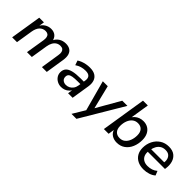

<svg xmlns="http://www.w3.org/2000/svg" viewBox="105 -1681 2836 2836"><g transform="rotate(45 1523.0 -262.5)"><path d="M34 0 112 -488H210L192 -380H182Q210 -439 255.5 -468Q301 -497 355 -497Q412 -497 448.5 -466.5Q485 -436 495 -377L482 -381Q507 -437 553.5 -467Q600 -497 663 -497Q714 -497 749.5 -475.5Q785 -454 799.5 -409Q814 -364 803 -294L757 0H656L702 -296Q709 -336 702.5 -362.5Q696 -389 678 -402.5Q660 -416 628 -416Q591 -416 562 -398Q533 -380 514 -346Q495 -312 487 -263L445 0H344L392 -296Q398 -336 392 -362.5Q386 -389 367.5 -402.5Q349 -416 318 -416Q290 -416 266.5 -405.5Q243 -395 225 -375.5Q207 -356 195 -327.5Q183 -299 177 -263L135 0Z M1062 9Q1019 9 982 -10.5Q945 -30 923 -63.5Q901 -97 901 -139Q901 -191 929.5 -223Q958 -255 1019 -270.5Q1080 -286 1176 -286H1256L1247 -224H1185Q1116 -224 1075.5 -217Q1035 -210 1018 -192.5Q1001 -175 1001 -145Q1001 -105 1027.5 -84Q1054 -63 1091 -63Q1125 -63 1154 -78Q1183 -93 1203.5 -121.5Q1224 -150 1230 -190L1249 -310Q1258 -363 1234.5 -391Q1211 -419 1151 -419Q1106 -419 1065 -407Q1024 -395 984 -368L959 -440Q983 -457 1016.5 -470Q1050 -483 1087.5 -490Q1125 -497 1163 -497Q1236 -497 1278.5 -470Q1321 -443 1336.5 -395Q1352 -347 1342 -284L1297 0H1202L1218 -107H1228Q1215 -68 1188.5 -41.5Q1162 -15 1129.5 -3Q1097 9 1062 9Z M1453 180 1582 -34 1575 9 1440 -488H1543L1643 -82H1613L1846 -488H1954L1557 180Z M2224 9Q2166 9 2121.5 -19Q2077 -47 2060 -104H2065L2049 0H1950L2062 -705H2163L2113 -389H2102Q2120 -423 2146.5 -447Q2173 -471 2207.5 -484Q2242 -497 2282 -497Q2338 -497 2380 -471.5Q2422 -446 2445 -399Q2468 -352 2468 -287Q2468 -206 2439.5 -138.5Q2411 -71 2356 -31Q2301 9 2224 9ZM2208 -69Q2259 -69 2294 -98Q2329 -127 2347.5 -175.5Q2366 -224 2366 -283Q2366 -349 2334 -383.5Q2302 -418 2246 -418Q2196 -418 2160.5 -389.5Q2125 -361 2106 -312.5Q2087 -264 2087 -204Q2087 -139 2119 -104Q2151 -69 2208 -69Z M2784 9Q2712 9 2659.5 -17.5Q2607 -44 2578.5 -93Q2550 -142 2550 -209Q2550 -289 2583 -354Q2616 -419 2675.5 -458Q2735 -497 2814 -497Q2892 -497 2937.5 -461.5Q2983 -426 3000 -368.5Q3017 -311 3008 -245L3005 -221H2630L2638 -283H2945L2927 -269Q2934 -313 2924.5 -348Q2915 -383 2888 -404.5Q2861 -426 2813 -426Q2764 -426 2730.5 -403.5Q2697 -381 2678.5 -346Q2660 -311 2653 -272L2649 -245Q2640 -191 2654.5 -152Q2669 -113 2704 -91Q2739 -69 2791 -69Q2836 -69 2875.5 -82Q2915 -95 2947 -123L2975 -55Q2941 -24 2889.5 -7.5Q2838 9 2784 9Z"/></g></svg>

Font: Nunito Sans 12pt SemiBold
Style: Italic
Weight: 600
Italic angle: -9°
Designer: Vernon Adams
Foundry: Vernon Adams
Version: Version 3.101;gftools[0.9.27]